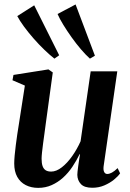

<svg xmlns="http://www.w3.org/2000/svg" viewBox="-20 -854 598 884"><path d="M156 11Q123.5 11 98.5 -1.8Q73.5 -14.5 59.5 -39.5Q45.5 -64.5 45.5 -101Q45.5 -116 47.5 -138.5Q49.5 -161 52.8 -186.2Q56 -211.5 59.5 -235.2Q63 -259 66 -276.5L94.5 -460L37.5 -484.5L42 -509L203 -534.5L223 -520.5L190.5 -283Q188 -263.5 184.8 -240.2Q181.5 -217 178.5 -194.2Q175.5 -171.5 173.5 -152.8Q171.5 -134 171.5 -123.5Q171.5 -102.5 176 -89.5Q180.5 -76.5 190.2 -70.2Q200 -64 215.5 -64Q239.5 -64 264.8 -83.8Q290 -103.5 312.5 -135.5Q335 -167.5 351 -203.5L397.5 -525.5H520L457 -88Q455 -70.5 459.8 -61.8Q464.5 -53 474 -53Q483.5 -53 495.5 -59.5Q507.5 -66 521.5 -80L533 -56Q523.5 -42 504.8 -26.8Q486 -11.5 460.5 -0.5Q435 10.5 405 10.5Q368.5 10.5 352.5 -6.5Q336.5 -23.5 336 -49Q336 -53 337 -63.8Q338 -74.5 340 -88.5Q342 -102.5 344.2 -117.2Q346.5 -132 348.5 -143.5L346.5 -144Q332 -114 313.2 -86Q294.5 -58 270.5 -36.2Q246.5 -14.5 218 -1.8Q189.5 11 156 11ZM230.5 -584Q209.5 -600.5 184.2 -624.8Q159 -649 134.5 -677Q110 -705 90.2 -732Q70.5 -759 59.5 -780L137.5 -829.5L252.5 -599.5ZM394 -584Q374.5 -601.5 352.5 -627.2Q330.5 -653 309.5 -682.5Q288.5 -712 271.5 -739.8Q254.5 -767.5 245 -789.5L328 -833.5L417 -597.5Z"/></svg>

Font: Merriweather 96pt SemiBold
Style: Italic
Weight: 600
Italic angle: -7.8°
Version: Version 2.101